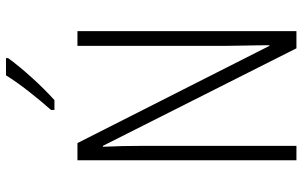

<svg xmlns="http://www.w3.org/2000/svg" viewBox="-200 -786 987 626"><g transform="rotate(-90 293.0 -473.5)"><path d="M416 -940V-947H360C330 -899 289 -848 247 -800V-789H279C323 -828 383 -894 416 -940ZM504 0V-714H456V-230C456 -193 458 -138 458 -88H456L139 -714H83V0H130V-493C130 -547 129 -588 127 -631H130L448 0Z"/></g></svg>

Font: Noto Sans Armenian Condensed ExtraLight
Style: Regular
Weight: 200
Width: 3
Designer: Monotype Design Team
Foundry: Monotype Imaging Inc.
Version: Version 2.008